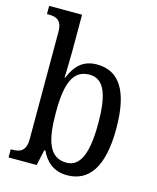

<svg xmlns="http://www.w3.org/2000/svg" viewBox="-115 -840 759 930"><g transform="rotate(15 264.5 -375.0)"><path d="M310 10C419 10 483 -76 483 -269C483 -461 423 -546 313 -546C243 -546 205 -506 180 -444H177C178 -472 180 -540 180 -575V-760H15V-719H22C60 -719 91 -710 91 -651V-113C91 -50 59 -41 22 -41H15V0H156L173 -78H179C203 -26 244 10 310 10ZM292 -48C206 -48 180 -127 180 -270C180 -414 207 -489 291 -489C363 -489 392 -418 392 -271C392 -127 363 -48 292 -48Z"/></g></svg>

Font: Noto Serif Tamil Condensed
Style: Italic
Weight: 400
Width: 3
Italic angle: -12°
Designer: Indian Type Foundry, Tom Grace, and the Monotype Design Team
Foundry: Monotype Imaging Inc.
Version: Version 2.003